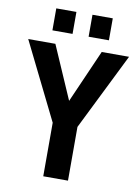

<svg xmlns="http://www.w3.org/2000/svg" viewBox="-95 -936 730 1000"><g transform="rotate(10 270.0 -436.5)"><path d="M335.9 -284.2V0H205.1V-283.2L3.9 -690.4H147.5L269.5 -410.2L392.6 -690.4H537.1ZM311.5 -873H418.9V-756.8H311.5ZM120.1 -873H226.6V-756.8H120.1Z"/></g></svg>

Font: DINish
Style: Bold
Weight: 700
Designer: Bert Driehuis
Foundry: Playbeing
Version: Version 3.008; git-95204e4c-release